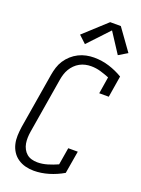

<svg xmlns="http://www.w3.org/2000/svg" viewBox="-179 -1049 833 1135"><g transform="rotate(20 237.5 -482.0)"><path d="M184 8Q157 8 131.5 1.5Q106 -5 84.5 -19.5Q63 -34 49 -55.5Q35 -77 29 -102.5Q23 -128 24 -155Q25 -182 29 -210L87 -560Q91 -584 98.5 -608Q106 -632 120 -653.5Q134 -675 153.5 -692.5Q173 -710 196 -721.5Q219 -733 243.5 -738Q268 -743 292 -743Q342 -743 388 -728.5Q434 -714 474 -690L452 -555H392L409 -661Q382 -672 353 -680.5Q324 -689 293 -689Q275 -689 257 -685Q239 -681 222.5 -672Q206 -663 192.5 -649.5Q179 -636 169.5 -620Q160 -604 154.5 -586.5Q149 -569 146 -551L88 -201Q85 -182 84.5 -163.5Q84 -145 87 -127.5Q90 -110 98.5 -94Q107 -78 120 -67Q133 -56 150.5 -51Q168 -46 187 -46Q218 -46 250 -55.5Q282 -65 313 -79L331 -187H391L367 -45Q324 -20 277 -6Q230 8 184 8ZM213 -799 167 -842 309 -972H376L473 -837L418 -804L336 -930Z"/></g></svg>

Font: Iosevka QP Light
Style: Italic
Weight: 300
Italic angle: -9°
Designer: Belleve Invis
Foundry: Belleve Invis
Version: Version 20.0.0; ttfautohint (v1.8.4)